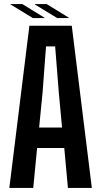

<svg xmlns="http://www.w3.org/2000/svg" viewBox="-20 -927 499 947"><path d="M26 0 125 -800H334L433 0H315L297 -197H163L144 0ZM173 -298H286L270 -471L252 -698H207L190 -471ZM142 -838 32 -905V-907H90L199 -840V-838ZM152 -905V-907H210L319 -840V-838H262Z"/></svg>

Font: Big Shoulders Text
Style: Bold
Weight: 700
Designer: Patric King
Foundry: XO Type Co
Version: Version 1.000; ttfautohint (v1.8.2)